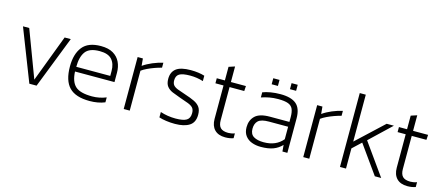

<svg xmlns="http://www.w3.org/2000/svg" viewBox="-48 -1178 3892 1692"><g transform="rotate(15 1897.5 -332.0)"><path d="M240 0 55 -474H112L273 -46L435 -474H491L306 0Z M791 10Q663 10 604.5 -50.5Q546 -111 546 -240Q546 -354 597.5 -419Q649 -484 765 -484Q834 -484 877 -458.5Q920 -433 940.5 -390Q961 -347 961 -294V-208H601Q605 -116 649 -75.5Q693 -35 802 -35Q868 -35 930 -60V-15Q869 10 791 10ZM601 -251H911V-296Q911 -362 877 -400Q843 -438 766 -438Q672 -438 636.5 -389.5Q601 -341 601 -251Z M1101 0V-474H1149L1155 -408Q1192 -434 1239.5 -454Q1287 -474 1333 -484V-439Q1304 -432 1270.5 -420Q1237 -408 1206.5 -393.5Q1176 -379 1156 -364V0Z M1570 10Q1528 10 1489.5 4.5Q1451 -1 1424 -10V-59Q1457 -48 1492 -42.5Q1527 -37 1563 -37Q1633 -37 1663 -55.5Q1693 -74 1693 -120Q1693 -152 1678.5 -168.5Q1664 -185 1633 -197Q1602 -209 1554 -225Q1514 -239 1481.5 -252.5Q1449 -266 1430 -290.5Q1411 -315 1411 -359Q1411 -421 1452 -452.5Q1493 -484 1585 -484Q1621 -484 1653.5 -479.5Q1686 -475 1711 -467V-418Q1653 -436 1593 -436Q1522 -436 1493.5 -418.5Q1465 -401 1465 -360Q1465 -332 1477.5 -316.5Q1490 -301 1517.5 -290Q1545 -279 1589 -265Q1642 -248 1677.5 -231Q1713 -214 1730.5 -188.5Q1748 -163 1748 -120Q1748 -50 1700.5 -20Q1653 10 1570 10Z M2028 10Q1965 10 1931 -25Q1897 -60 1897 -123V-428H1823V-474H1897V-598L1952 -616V-474H2089L2086 -428H1952V-125Q1952 -79 1973.5 -57Q1995 -35 2044 -35Q2057 -35 2071.5 -37.5Q2086 -40 2103 -46V-2Q2070 10 2028 10Z M2304 -548V-603H2361V-548ZM2471 -548V-603H2527V-548ZM2353 10Q2308 10 2270.5 -4Q2233 -18 2210.5 -48.5Q2188 -79 2188 -126Q2188 -189 2228 -228.5Q2268 -268 2364 -268H2541V-313Q2541 -358 2529 -385.5Q2517 -413 2485.5 -425Q2454 -437 2393 -437Q2352 -437 2314 -430Q2276 -423 2242 -411V-458Q2273 -470 2314.5 -477Q2356 -484 2403 -484Q2501 -484 2547.5 -444.5Q2594 -405 2594 -314V0H2549L2544 -59Q2511 -24 2466 -7Q2421 10 2353 10ZM2367 -36Q2424 -36 2467 -54.5Q2510 -73 2541 -110V-224H2366Q2296 -224 2269 -199Q2242 -174 2242 -126Q2242 -77 2275.5 -56.5Q2309 -36 2367 -36Z M2739 0V-474H2787L2793 -408Q2830 -434 2877.5 -454Q2925 -474 2971 -484V-439Q2942 -432 2908.5 -420Q2875 -408 2844.5 -393.5Q2814 -379 2794 -364V0Z M3074 0V-674H3129V-246L3373 -474H3439L3244 -289L3450 0H3392L3208 -258L3129 -184V0Z M3690 10Q3627 10 3593 -25Q3559 -60 3559 -123V-428H3485V-474H3559V-598L3614 -616V-474H3751L3748 -428H3614V-125Q3614 -79 3635.5 -57Q3657 -35 3706 -35Q3719 -35 3733.5 -37.5Q3748 -40 3765 -46V-2Q3732 10 3690 10Z"/></g></svg>

Font: Kanit ExtraLight
Style: Regular
Weight: 275
Designer: Katatrad Team
Foundry: CadsonDemak
Version: Version 2.000; ttfautohint (v1.8.3)